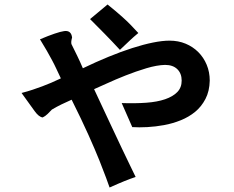

<svg xmlns="http://www.w3.org/2000/svg" viewBox="-20 -768 1040 855"><path d="M381 -683 459 -748Q494 -720 526.5 -691Q559 -662 596 -621Q584 -611 576 -604Q568 -597 559.5 -589Q551 -581 540.5 -571Q530 -561 514 -546Q479 -584 445.5 -618Q412 -652 381 -683ZM158 -593Q234 -625 265.5 -629.5Q297 -634 301 -601Q298 -590 297.5 -583.5Q297 -577 298 -572Q307 -554 313 -541.5Q319 -529 325 -517Q331 -505 336.5 -492.5Q342 -480 349 -464Q407 -492 463 -515Q519 -538 569 -554Q619 -570 661 -578.5Q703 -587 735 -587Q774 -587 806.5 -573.5Q839 -560 863 -536Q887 -512 900.5 -479.5Q914 -447 914 -409Q913 -362 895 -327.5Q877 -293 849 -270Q821 -247 785 -232.5Q749 -218 711 -211Q673 -204 636 -202Q599 -200 569 -202L522 -309Q582 -307 631 -310.5Q680 -314 715 -326Q750 -338 769.5 -358Q789 -378 789 -409Q789 -441 769.5 -460Q750 -479 715 -479Q678 -478 631.5 -464Q585 -450 539.5 -432Q494 -414 456 -396.5Q418 -379 399 -371Q440 -283 470.5 -218Q501 -153 523 -106.5Q545 -60 560 -29.5Q575 1 584 20Q560 28 534 38.5Q508 49 468 67Q463 53 452.5 24Q442 -5 423 -52.5Q404 -100 374 -167Q344 -234 299 -324Q276 -314 253.5 -303Q231 -292 211 -280Q203 -271 192 -260.5Q181 -250 170 -245Q153 -247 134 -273.5Q115 -300 76 -354Q103 -361 125.5 -368.5Q148 -376 168 -383.5Q188 -391 208 -399.5Q228 -408 251 -419Q240 -442 231 -461.5Q222 -481 211.5 -500.5Q201 -520 188.5 -542Q176 -564 158 -593Z"/></svg>

Font: D2Coding
Style: Bold
Weight: 700
Monospace: yes
Designer: Yong-Rak Park; Jeong-Hwan Yoon; Sang-Min Lee;
Foundry: NHN Corporation
Version: Version 1.3.2; Build 20180524